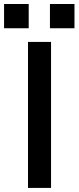

<svg xmlns="http://www.w3.org/2000/svg" viewBox="-79 -920 385 940"><path d="M58.1 0V-714.8H170.9V0ZM165.5 -781.7V-900.4H285.6V-781.7ZM-59.1 -781.7V-900.4H61.5V-781.7Z"/></svg>

Font: Pontano Sans
Style: Bold
Weight: 700
Designer: Vernon Adams
Foundry: Vernon Adams
Version: Version 2.001